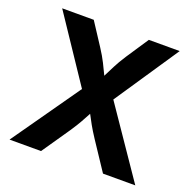

<svg xmlns="http://www.w3.org/2000/svg" viewBox="-128 -858 994 988"><g transform="rotate(20 369.0 -364.0)"><path d="M24.9 0 286.1 -372.1 48.3 -727.5H221.2L300.8 -605.5Q326.2 -566.4 341.3 -535.9Q356.4 -505.4 370.6 -475.6Q385.3 -504.9 400.9 -535.6Q416.5 -566.4 441.9 -605.5L522.9 -727.5H691.9L456.1 -376.5L713.4 0H536.6L435.5 -152.3Q410.2 -190.9 396.7 -215.3Q383.3 -239.7 369.1 -266.6Q355 -240.2 341.3 -215.6Q327.6 -190.9 301.8 -152.3L197.3 0Z"/></g></svg>

Font: Inter-Bold
Style: Bold
Weight: 700
Designer: Rasmus Andersson
Foundry: rsms
Version: Version 4.000;git-a52131595